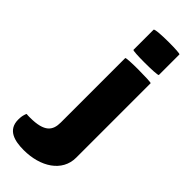

<svg xmlns="http://www.w3.org/2000/svg" viewBox="-410 -742 972 972"><g transform="rotate(45 76.5 -256.0)"><path d="M45 -35C45 22 21 58 -83 58C-91 58 -99 58 -108 57C-110 61 -112 65 -113 70C-116 79 -118 91 -118 107C-118 182 -54 197 11 197C130 197 226 137 226 36V-497C226 -500 179 -502 131 -502C87 -502 45 -500 45 -496ZM45 -555C45 -551 84 -549 128 -549C176 -549 226 -551 226 -556V-703C226 -707 188 -709 145 -709C96 -709 45 -706 45 -699Z"/></g></svg>

Font: Lilita 2
Style: Regular
Weight: 400
Designer: Juan Montoreano
Foundry: Juan Montoreano
Version: Version 2.001